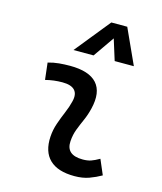

<svg xmlns="http://www.w3.org/2000/svg" viewBox="-119 -882 823 978"><g transform="rotate(15 293.0 -392.5)"><path d="M471.7 -109.9 505.4 -31.2Q475.6 -14.2 442.4 -2.2Q409.2 9.8 366.2 9.8Q277.8 9.8 234.9 -31.7Q191.9 -73.2 196.8 -153.3Q199.2 -189.9 211.2 -224.6Q223.1 -259.3 237.1 -292Q251 -324.7 258.3 -355Q268.6 -395 249.8 -415.5Q231 -436 184.6 -436Q138.2 -436 95.2 -424.8L85 -513.7Q113.8 -522 142.6 -524.7Q171.4 -527.3 200.2 -527.3Q301.3 -527.3 342.3 -481.2Q383.3 -435.1 361.3 -345.2Q353 -310.5 339.6 -280.5Q326.2 -250.5 314.9 -221.2Q303.7 -191.9 301.3 -157.7Q295.9 -83 385.3 -83Q409.7 -83 428 -89.1Q446.3 -95.2 471.7 -109.9ZM429.7 -794.9 514.2 -609.4H413.1L375.5 -729.5H385.3L301.8 -609.4H195.8L345.7 -794.9Z"/></g></svg>

Font: Cascadia Code PL
Style: Italic
Weight: 400
Italic angle: -10°
Monospace: yes
Designer: Aaron Bell
Foundry: Saja Typeworks
Version: Version 2404.023